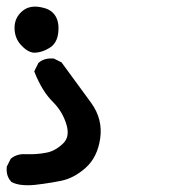

<svg xmlns="http://www.w3.org/2000/svg" viewBox="-39 -377 559 580"><path d="M65.4 181.6Q43.9 183.6 26.4 181.6Q8.8 179.7 -3.9 172.9L-5.4 171.9L-6.3 170.4Q-21 153.8 -18.6 127.9V126L-17.6 124.5L-7.8 105L-6.8 103L-5.4 101.6Q13.2 86.9 38.6 88.9Q47.9 88.9 56.4 88.9Q64.9 88.9 72.8 88.1Q80.6 87.4 87.9 86.4Q95.2 85.4 102.1 84Q127.9 79.1 151.4 56.6Q172.4 37.1 162.1 0.5Q150.4 -39.6 121.1 -68.8Q88.4 -101.1 65.9 -157.7L64.5 -161.6L66.4 -165.5L76.2 -185.1L77.1 -187L78.6 -188Q86.9 -195.3 97.9 -198.2Q108.9 -201.2 122.1 -200.2H124L125.5 -199.2L145 -189.5L147 -188.5L148.4 -186.5Q203.1 -112.3 236.3 -66.4Q272 -17.1 263.7 41Q255.4 98.6 219.2 130.4Q184.1 161.6 144.5 169.4Q131.8 171.9 118.9 174.1Q106 176.3 92.5 178.2Q79.1 180.2 65.4 181.6ZM62.5 -217.8Q43 -220.2 23.9 -241.5Q4.9 -262.7 4.9 -293Q4.9 -323.7 28.8 -343.8Q53.2 -364.3 93.8 -353Q107.4 -349.6 117.2 -341.6Q127 -333.5 132.1 -321.8Q137.2 -310.1 137.7 -294.9Q138.7 -250.5 112.3 -233.4Q87.9 -217.8 63.5 -217.8H63Z"/></svg>

Font: NaikaiFont
Style: Bold
Weight: 700
Version: Version 1.89